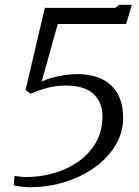

<svg xmlns="http://www.w3.org/2000/svg" viewBox="-20 -776 582 803"><path d="M41 -40.5Q54 -38.5 65.5 -37Q77 -35.5 89 -35.5Q148.5 -35.5 205.2 -51.8Q262 -68 307.8 -100.2Q353.5 -132.5 380.8 -179.5Q408 -226.5 408.5 -288Q409 -346 372 -382Q335 -418 256.5 -418Q225.5 -418 199.8 -413.2Q174 -408.5 151.2 -400.5Q128.5 -392.5 107.5 -384L87 -400L167.5 -743H462.5L478.5 -756H531.5L507.5 -675.5H221.5L154.5 -435Q171.5 -443.5 196.2 -450.5Q221 -457.5 249 -461.8Q277 -466 304.5 -466Q363.5 -466 406.2 -445.2Q449 -424.5 472 -383.8Q495 -343 495 -282.5Q495 -223 464.2 -170.5Q433.5 -118 379.2 -78.2Q325 -38.5 254.2 -15.8Q183.5 7 102.5 7Q93.5 7 82 6Q70.5 5 58.5 3.2Q46.5 1.5 37 -1Z"/></svg>

Font: Merriweather 36pt Light
Style: Italic
Weight: 300
Italic angle: -7.8°
Version: Version 2.101